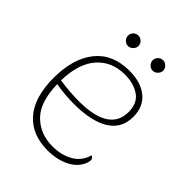

<svg xmlns="http://www.w3.org/2000/svg" viewBox="-191 -761 880 880"><g transform="rotate(45 248.5 -321.5)"><path d="M441 -95Q441 -87 435 -72Q417 -31 372 -9.5Q327 12 268 12Q166 12 109.5 -53Q53 -118 53 -243Q53 -369 110.5 -440.5Q168 -512 276 -512Q351 -512 394.5 -476Q438 -440 438 -375Q438 -300 377.5 -262Q317 -224 201 -224Q149 -224 85 -234Q88 -119 140 -68Q192 -17 271 -17Q328 -17 371 -41.5Q414 -66 427 -115Q441 -110 441 -95ZM85 -259Q148 -249 213 -249Q308 -249 357.5 -280.5Q407 -312 407 -375Q407 -433 368.5 -459Q330 -485 274 -485Q190 -485 139 -428Q88 -371 85 -259ZM157 -621Q157 -635 167 -645Q177 -655 191 -655Q204 -655 214.5 -645Q225 -635 225 -621Q225 -608 214.5 -597.5Q204 -587 191 -587Q177 -587 167 -597.5Q157 -608 157 -621ZM317 -621Q317 -635 327 -645Q337 -655 351 -655Q364 -655 374.5 -645Q385 -635 385 -621Q385 -608 374.5 -597.5Q364 -587 351 -587Q337 -587 327 -597.5Q317 -608 317 -621Z"/></g></svg>

Font: Arima Madurai Thin
Style: Regular
Weight: 250
Designer: Joana Correia and Natanael Gama
Foundry: NDISCOVER
Version: Version 1.020; ttfautohint (v1.5) -l 7 -r 28 -G 50 -x 13 -D 